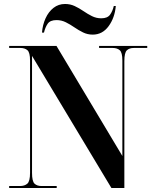

<svg xmlns="http://www.w3.org/2000/svg" viewBox="-20 -945 775 965"><path d="M26 0V-10H80Q104 -10 117.5 -22Q131 -34 131 -76V-641Q131 -681 118 -692.5Q105 -704 82 -704H26V-714H264L595 -161V-641Q595 -681 582 -692.5Q569 -704 546 -704H478V-714H720V-704H653Q630 -704 617.5 -692Q605 -680 605 -638V0H540L141 -664V-76Q141 -34 153.5 -22Q166 -10 189 -10H265V0ZM446 -771Q420 -771 397.5 -782Q375 -793 354 -807.5Q333 -822 311 -833Q289 -844 264 -844Q232 -844 219.5 -825.5Q207 -807 201 -781H191Q194 -820 209 -853Q224 -886 249 -905.5Q274 -925 307 -925Q333 -925 355.5 -914.5Q378 -904 399 -889.5Q420 -875 442 -864Q464 -853 489 -853Q520 -853 533 -871Q546 -889 552 -915H562Q557 -856 526 -813.5Q495 -771 446 -771Z"/></svg>

Font: Noto Serif Display SemiCondensed
Style: Bold
Weight: 700
Width: 4
Designer: Monotype Design Team
Foundry: Monotype Imaging Inc.
Version: Version 2.009